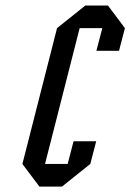

<svg xmlns="http://www.w3.org/2000/svg" viewBox="-20 -687 480 707"><path d="M229.2 -83.3 250.8 -166.7H334.2L312.5 -83.3L208.3 0H125L62.5 -83.3L190 -583.3L294.2 -666.7H377.5L440 -583.3L418.3 -500H335L356.7 -583.3H273.3L145.8 -83.3Z"/></svg>

Font: Yulong
Style: Italic
Weight: 400
Italic angle: -14.25°
Designer: GGBotNet
Foundry: f0n7.com
Version: 1.00